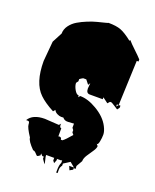

<svg xmlns="http://www.w3.org/2000/svg" viewBox="-151 -825 808 999"><g transform="rotate(20 252.5 -325.5)"><path d="M460 -354.5V-342.8L469.7 -354.5ZM263.2 18.6Q263.2 19.5 264.4 21.7Q265.6 23.9 263.7 28.3Q258.8 41.5 257.3 44.4L248.5 33.2V18.6H203.6Q203.6 26.9 208 43Q212.4 59.1 212.4 67.4L195.3 42.5V30.8H187L176.8 20V30.8Q165 39.6 161.9 39.6Q158.7 39.6 149.7 29.1Q140.6 18.6 131.8 18.6Q94.7 -18.6 93.8 -37.6Q63.5 -83.5 63.5 -99.9Q63.5 -116.2 54.7 -116.2H43.9Q67.4 -155.8 133.8 -155.8L212.4 -150.9L221.7 -161.1L220.7 -155.8Q220.7 -138.7 230.5 -138.7V-93.8L235.4 -95.2Q248.5 -95.2 248.5 -82H257.3Q272.9 -93.3 301.3 -127.4L292 -138.7V-150.9L284.2 -161.1V-184.1L253.9 -182.1Q232.4 -180.2 221.7 -194.8Q219.2 -194.3 209.2 -194.3Q199.2 -194.3 186.5 -200.7Q173.8 -207 168.9 -218.3L159.7 -207Q107.4 -234.9 80.1 -261.7Q24.4 -314.9 24.4 -436.5L34.2 -546.9L63.5 -602.5Q63.5 -626.5 78.6 -647.2Q93.8 -668 116.5 -681.4Q139.2 -694.8 166.3 -705.8Q193.4 -716.8 216.6 -722.7Q239.7 -728.5 256.3 -732.7Q272.9 -736.8 273.9 -738.3Q317.4 -738.3 343 -728.5Q368.7 -718.8 407.7 -688L411.1 -692.9Q423.3 -678.2 450.4 -652.8Q477.5 -627.4 489.3 -613.8V-602.5H479.5L469.7 -354.5H479.5V-342.8L469.7 -330.1L458 -337.9Q432.1 -355 427.7 -355Q423.3 -355 421.4 -354.5L411.1 -342.8L381.3 -365.2V-354.5H309.6Q289.6 -354.5 289.6 -380.4Q289.6 -386.7 292 -411.1L284.2 -398.9L265.6 -422.4H248.5Q247.1 -422.4 239 -417Q231 -411.6 230.5 -411.1V-398.9L221.7 -387.2Q221.7 -370.6 233.2 -350.3Q244.6 -330.1 257.3 -330.1V-320.3L265.6 -330.1Q308.6 -330.1 357.4 -301.3Q412.1 -269.5 434.6 -225.1Q447.3 -200.2 447.3 -182.1Q447.3 -164.1 443.4 -144.8Q439.5 -125.5 433.6 -125.5Q432.1 -125.5 430.7 -127L439.9 -116.2Q439.9 -104 427.7 -86.4Q415.5 -68.8 403.3 -50Q391.1 -31.2 391.1 -15.1L371.6 18.6L373 34.2H362.3V42.5L345.2 52.2Q344.7 50.8 342.3 45.9Q335.9 32.2 335.9 30.8H362.3L335.9 8.8L301.3 30.8V42.5Q292 54.7 292 67.9V86.9H284.2V75.7Q284.2 43.9 292 30.8V16.1Q290.5 17.6 284.2 18.6Z"/></g></svg>

Font: Butcherman
Style: Regular
Weight: 400
Version: Version 001.003